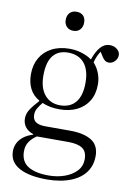

<svg xmlns="http://www.w3.org/2000/svg" viewBox="-103 -800 733 1091"><g transform="rotate(10 263.5 -254.0)"><path d="M247 230Q197 230 157 222.5Q117 215 88 199.5Q59 184 44 160.5Q29 137 29 104Q29 80 39.5 58.5Q50 37 71.5 20Q93 3 126 -7V-10Q95 -21 79.5 -41.5Q64 -62 64 -91Q64 -117 79.5 -141.5Q95 -166 127 -201V-204Q91 -224 72.5 -259.5Q54 -295 54 -344Q54 -398 77.5 -438.5Q101 -479 144.5 -501.5Q188 -524 248 -524Q273 -524 295.5 -519Q318 -514 338.5 -505.5Q359 -497 375 -485Q392 -534 414.5 -559Q437 -584 466 -584Q486 -584 499 -577Q512 -570 519.5 -559.5Q527 -549 527 -536Q527 -516 512 -500.5Q497 -485 478 -485Q466 -485 457 -491Q448 -497 439 -511L422 -538Q412 -523 405 -507Q398 -491 393 -471Q414 -449 426.5 -417.5Q439 -386 439 -352Q439 -296 415 -256.5Q391 -217 348 -196Q305 -175 248 -175Q217 -175 192.5 -180Q168 -185 148 -194Q133 -176 122.5 -158.5Q112 -141 112 -120Q112 -105 118.5 -92.5Q125 -80 142 -73Q159 -66 188 -66H327Q408 -66 452.5 -38.5Q497 -11 497 51Q497 89 483.5 118.5Q470 148 446.5 169Q423 190 391.5 203.5Q360 217 323 223.5Q286 230 247 230ZM252 206Q303 206 345.5 190.5Q388 175 413.5 147Q439 119 439 80Q439 35 411.5 17Q384 -1 331 -1H149Q125 14 108 37.5Q91 61 91 94Q91 153 133 179.5Q175 206 252 206ZM247 -198Q305 -198 336.5 -236Q368 -274 368 -349Q368 -423 335 -462Q302 -501 241 -501Q185 -501 155 -463.5Q125 -426 125 -349Q125 -277 158 -237.5Q191 -198 247 -198ZM248 -628Q224 -628 209.5 -643Q195 -658 195 -682Q195 -708 209.5 -723Q224 -738 248 -738Q273 -738 287 -724Q301 -710 301 -684Q301 -660 287 -644Q273 -628 248 -628Z"/></g></svg>

Font: Literata 60pt Light
Style: Regular
Weight: 300
Designer: Latin by Veronika Burian and Jose Scaglione. Greek by Irene Vlachou. Cyrillic by Vera Evstafieva.
Foundry: TypeTogether
Version: Version 3.103;gftools[0.9.29]